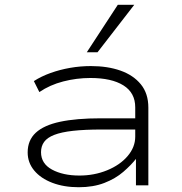

<svg xmlns="http://www.w3.org/2000/svg" viewBox="-20 -777 764 805"><path d="M310 8Q248 8 199.5 -10.5Q151 -29 123.5 -62Q96 -95 96 -138Q96 -189 130 -220.5Q164 -252 232 -266.5Q300 -281 403 -281H562V-234H406Q335 -234 286 -228.5Q237 -223 207.5 -211.5Q178 -200 165 -182Q152 -164 152 -139Q152 -91 198 -66Q244 -41 313 -41Q375 -41 429 -63Q483 -85 515 -122.5Q547 -160 547 -204V-327Q547 -388 497.5 -419Q448 -450 359 -450Q301 -450 245 -435.5Q189 -421 145 -391L122 -437Q153 -457 192 -471Q231 -485 274 -492.5Q317 -500 361 -500Q431 -500 485 -481Q539 -462 570.5 -423.5Q602 -385 602 -326V0H550V-111L551 -112Q530 -85 497 -56.5Q464 -28 417.5 -10Q371 8 310 8ZM344 -558 474 -757H543L389 -558Z"/></svg>

Font: Nunito Sans 7pt Expanded ExtraLight
Style: Regular
Weight: 250
Width: 7
Designer: Vernon Adams
Foundry: Vernon Adams
Version: Version 3.101;gftools[0.9.27]